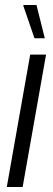

<svg xmlns="http://www.w3.org/2000/svg" viewBox="-20 -743 209 763"><path d="M7 0 100 -526H163L70 0ZM117 -591 73 -719V-723H125L158 -591Z"/></svg>

Font: Archivo ExtraCondensed Light
Style: Italic
Weight: 300
Width: 2
Italic angle: -10°
Designer: Hector Gatti
Foundry: Omnibus-Type
Version: Version 2.001